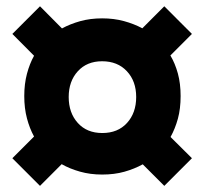

<svg xmlns="http://www.w3.org/2000/svg" viewBox="-20 -776 653 614"><path d="M107.9 -181.6 19.5 -270 88.9 -339.4Q74.7 -365.2 66.2 -397.5Q57.6 -429.7 57.6 -468.8Q57.6 -507.8 66.2 -540Q74.7 -572.3 88.9 -597.7L19.5 -667.5L107.9 -755.9L178.2 -685.1Q204.1 -699.2 236.3 -708.3Q268.6 -717.3 306.6 -717.3Q344.2 -717.3 376.5 -708.5Q408.7 -699.7 435.1 -685.5L505.4 -755.9L593.8 -667.5L524.9 -598.6Q540 -573.2 548.8 -541Q557.6 -508.8 557.6 -468.8Q557.6 -428.2 548.8 -396.2Q540 -364.3 525.4 -337.9L593.8 -270L505.4 -181.6L436.5 -250.5Q409.7 -235.8 377.7 -226.8Q345.7 -217.8 306.6 -217.8Q268.6 -217.8 235.8 -227.1Q203.1 -236.3 177.2 -251ZM307.1 -350.6Q356.9 -350.6 386.2 -382.8Q415.5 -415 415.5 -465.8Q415.5 -516.6 385.7 -548.3Q356 -580.1 306.6 -580.1Q257.8 -580.1 228.8 -548.1Q199.7 -516.1 199.7 -465.8Q199.7 -415 228.8 -382.8Q257.8 -350.6 307.1 -350.6Z"/></svg>

Font: Holtwood One SC
Style: Regular
Weight: 400
Designer: Vernon Adams
Foundry: Vernon Adams
Version: Version 1.100; ttfautohint (v1.8.4.7-5d5b)